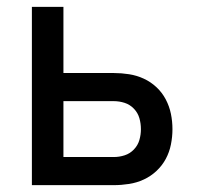

<svg xmlns="http://www.w3.org/2000/svg" viewBox="-20 -540 588 560"><path d="M73 0V-520H165V-327H312Q334 -327 356.5 -323.5Q379 -320 399.5 -310.5Q420 -301 436.5 -285.5Q453 -270 463.5 -250Q474 -230 478.5 -208Q483 -186 483 -163Q483 -141 478.5 -118.5Q474 -96 463.5 -76.5Q453 -57 436.5 -41.5Q420 -26 399.5 -16.5Q379 -7 356.5 -3.5Q334 0 312 0ZM165 -82H312Q328 -82 343.5 -87Q359 -92 370.5 -104Q382 -116 386.5 -131.5Q391 -147 391 -163Q391 -180 386.5 -195.5Q382 -211 370.5 -223Q359 -235 343.5 -240Q328 -245 312 -245H165Z"/></svg>

Font: Iosevka Semi-Condensed Medium
Style: Regular
Weight: 500
Monospace: yes
Designer: Belleve Invis
Foundry: Belleve Invis
Version: Version 27.3.5